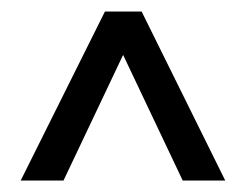

<svg xmlns="http://www.w3.org/2000/svg" viewBox="-20 -732 430 335"><path d="M373 -417H298.8L194.8 -636.2L90.8 -417H16.1L163.1 -711.9H227.1Z"/></svg>

Font: Creato Display
Style: Regular
Weight: 400
Version: Version 1.000